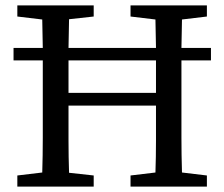

<svg xmlns="http://www.w3.org/2000/svg" viewBox="-20 -689 828 709"><path d="M233 -360V-346H556V-360V-466H233ZM138 -310V-359V-466H30V-512H138Q137 -538 137 -564.5Q137 -591 136 -617L44 -628V-669H326V-628L235 -618Q234 -592 234 -565Q234 -538 233 -512H556Q555 -538 555 -564.5Q555 -591 554 -617L462 -628V-669H744V-628L652 -617Q651 -591 651 -564.5Q651 -538 650 -512H759V-466H650V-359V-310Q650 -245 650 -181Q650 -117 652 -52L744 -41V0H462V-41L554 -52Q556 -109 556 -169.5Q556 -230 556 -299H233Q233 -231 233 -170.5Q233 -110 235 -51L326 -41V0H44V-41L136 -52Q138 -115 138 -179.5Q138 -244 138 -310Z"/></svg>

Font: Source Serif Pro
Style: Regular
Weight: 400
Designer: Frank Grießhammer
Foundry: Adobe Systems Incorporated
Version: Version 2.000;PS 1.000;hotconv 16.6.51;makeotf.lib2.5.65220